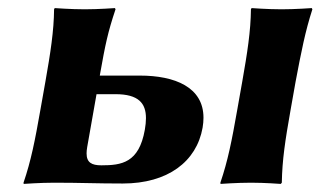

<svg xmlns="http://www.w3.org/2000/svg" viewBox="-20 -452 831 475"><path d="M579.3 -250 566.7 -179C553.7 -105 543.7 -54 525.2 0L525.6 3C525.6 3 566.2 0 601.2 0C635.2 0 674.6 3 674.6 3L677.2 0C678.2 -57 685.5 -104 698.7 -179L711.3 -250C725.5 -325 735.2 -374.5 752.8 -429L751.4 -432C751.4 -432 710.8 -429 676.8 -429C641.8 -429 602.4 -432 602.4 -432L600.8 -429C600.3 -375 591.8 -321 579.3 -250ZM338.3 -131C323.8 -49 280.8 -43 230.8 -43C206.8 -43 194.2 -49.9 194.2 -72.5C194.2 -77 194.7 -82.2 195.7 -88L218.8 -219H265.8C323 -219 341.1 -196.3 341.1 -159.7C341.1 -150.9 340.1 -141.3 338.3 -131ZM227.4 -268C240.7 -343 246.8 -372 265.8 -429L264.4 -432C264.4 -432 223.8 -429 189.8 -429C154.8 -429 115.4 -432 115.4 -432L113.8 -429C113.3 -375 104.8 -321 92.3 -250L79.7 -179C66.7 -105 56.7 -54 38.2 0L38.6 3C38.6 3 79.2 0 114.2 0C180.5 0 217.5 2 283.8 2C394.8 2 466.3 -52 481.2 -136C482.7 -144.7 483.4 -153 483.4 -160.7C483.4 -236.2 413 -265 325.9 -265H226.9Z"/></svg>

Font: Linux Biolinum O 
Style: Bold Italic
Weight: 700
Designer: Philipp H. Poll
Foundry: Philipp H. Poll
Version: Version 1.3.2